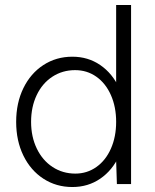

<svg xmlns="http://www.w3.org/2000/svg" viewBox="-20 -740 622 772"><path d="M447 -93V-720H507V0H450ZM45 -250Q45 -326 74 -385.5Q103 -445 154.5 -478.5Q206 -512 271 -512Q334 -512 383 -478.5Q432 -445 459.5 -385.5Q487 -326 487 -250Q487 -174 459.5 -114.5Q432 -55 383 -21.5Q334 12 271 12Q206 12 154.5 -21.5Q103 -55 74 -114.5Q45 -174 45 -250ZM447 -250Q447 -310 426 -357.5Q405 -405 367.5 -431.5Q330 -458 282 -458Q231 -458 190.5 -431.5Q150 -405 127.5 -357.5Q105 -310 105 -250Q105 -190 128 -142.5Q151 -95 191.5 -68.5Q232 -42 283 -42Q330 -42 367.5 -68.5Q405 -95 426 -142.5Q447 -190 447 -250Z"/></svg>

Font: Oak Sans Light
Style: Regular
Weight: 400
Designer: Erik Kennedy, Walven
Foundry: Erik Kennedy, Walven
Version: Version 1.100;Glyphs 3.1.2 (3151)